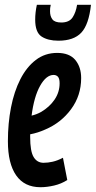

<svg xmlns="http://www.w3.org/2000/svg" viewBox="-20 -772 400 802"><path d="M261 -20Q236 -4 206 3Q176 10 149 10Q82 10 47.5 -39.5Q13 -89 13 -182Q13 -257 26 -323.5Q39 -390 65 -441Q91 -492 129.5 -521.5Q168 -551 219 -551Q270 -551 294.5 -521.5Q319 -492 319 -446Q319 -373 277 -316Q235 -259 169 -231Q138 -217 106 -211Q106 -206 106 -200Q106 -140 120.5 -116Q135 -92 162 -92Q180 -92 200 -96.5Q220 -101 243 -113ZM204 -459Q173 -459 147.5 -413.5Q122 -368 112 -289Q133 -294 151 -304Q187 -325 208 -356Q229 -387 229 -424Q229 -444 222 -451.5Q215 -459 204 -459ZM224 -602Q180 -602 153.5 -619.5Q127 -637 127 -690Q127 -720 134 -752H192Q190 -744 189.5 -738Q189 -732 189 -725Q189 -704 199 -691Q209 -678 236 -678Q269 -678 283 -699Q297 -720 302 -752H360Q351 -669 319.5 -635.5Q288 -602 224 -602Z"/></svg>

Font: Georama Extra Condensed SemiBold
Style: Italic
Weight: 600
Width: 2
Italic angle: -9°
Designer: Jean-Baptiste Levee
Foundry: Production Type
Version: Version 1.000